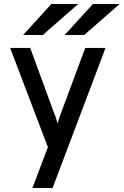

<svg xmlns="http://www.w3.org/2000/svg" viewBox="-20 -752 622 966"><path d="M143 194 221 -11.5 31 -511H132L253.5 -179.5Q259 -167 262.5 -155.5Q266 -144 269.5 -130.5Q273.5 -144 277.2 -155.2Q281 -166.5 285.5 -179.5L409 -511H511L244.5 194ZM305.5 -576 447.5 -732H582L404 -576ZM96.5 -576 238.5 -732H373.5L195.5 -576Z"/></svg>

Font: Overpass Medium
Style: Regular
Weight: 500
Designer: Delve Withrington, Dave Bailey, Thomas Jockin
Foundry: Delve Fonts LLC
Version: Version 4.000